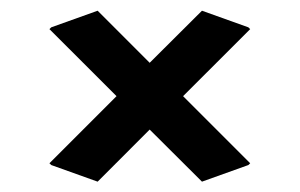

<svg xmlns="http://www.w3.org/2000/svg" viewBox="-20 -550 565 362"><path d="M73.2 -495.1 76.7 -498.5 164.1 -529.8 262.2 -431.6 360.8 -529.8 448.2 -498.5 451.7 -495.1 325.2 -368.7 451.7 -242.2 448.2 -238.8 360.8 -207.5 262.2 -305.7 164.1 -207.5 76.7 -238.8 73.2 -242.2 199.7 -368.7Z"/></svg>

Font: Nova Slim
Style: Book
Weight: 400
Version: Version 2.000